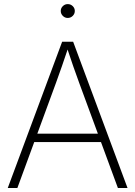

<svg xmlns="http://www.w3.org/2000/svg" viewBox="-20 -935 673 955"><path d="M18.6 0 289.1 -727.5H343.8L614.3 0H566.4L374.5 -521Q359.9 -561 344 -606.2Q328.1 -651.4 309.6 -708H322.8Q304.2 -651.4 288.1 -606Q272 -560.5 257.8 -521L66.4 0ZM135.7 -228.5V-270H497.1V-228.5ZM316.9 -845.7Q302.7 -845.7 292.5 -856Q282.2 -866.2 282.2 -880.4Q282.2 -894.5 292.5 -904.5Q302.7 -914.6 316.9 -914.6Q331.5 -914.6 341.8 -904.5Q352.1 -894.5 352.1 -880.4Q352.1 -866.2 341.8 -856Q331.5 -845.7 316.9 -845.7Z"/></svg>

Font: Inter 24pt ExtraLight
Style: Regular
Weight: 250
Designer: Rasmus Andersson
Foundry: rsms
Version: Version 4.001;git-66647c0bb